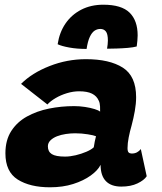

<svg xmlns="http://www.w3.org/2000/svg" viewBox="-20 -788 688 816"><path d="M192.5 8Q107.5 8 55.2 -25Q3 -58 3 -136.5Q3 -192.5 27.8 -231Q52.5 -269.5 94.5 -292.8Q136.5 -316 188.2 -326.5Q240 -337 295 -337Q318.5 -337 341.2 -333.5Q364 -330 381.8 -324.5Q399.5 -319 405.5 -313.5Q406 -320.5 405.2 -335.8Q404.5 -351 399.5 -360.5Q391 -380 371 -390Q351 -400 316 -400Q291 -400 264.5 -392Q238 -384 216 -371Q194 -358 181.5 -344L69.5 -431.5Q116 -478 190.5 -507.2Q265 -536.5 345 -536.5Q445.5 -536.5 502 -500.5Q558.5 -464.5 558.5 -375Q558.5 -347.5 553 -316.5Q547.5 -285.5 539.5 -255.5Q532 -229.5 527 -204.2Q522 -179 522 -158.5Q522 -144.5 526.8 -140Q531.5 -135.5 540 -135.5Q552.5 -135.5 562 -140.5Q571.5 -145.5 578.5 -154.5L603.5 -39Q592.5 -22 564.2 -8.5Q536 5 495.5 5Q452.5 5 430 -18.2Q407.5 -41.5 407.5 -87.5Q396 -64 365.5 -42Q335 -20 291 -6Q247 8 192.5 8ZM256.5 -122.5Q277.5 -122.5 301.8 -128.2Q326 -134 347 -143Q368 -152 378.5 -162Q380 -173 382.8 -186.8Q385.5 -200.5 388 -209Q379 -213 353 -217.2Q327 -221.5 299 -221.5Q280 -221.5 259.8 -218.5Q239.5 -215.5 222.2 -208.8Q205 -202 194.2 -191.2Q183.5 -180.5 183.5 -166Q183.5 -143.5 200.2 -133Q217 -122.5 256.5 -122.5ZM225 -600Q232.5 -650 258.2 -687.8Q284 -725.5 325.2 -746.8Q366.5 -768 419 -768Q496.5 -768 530.8 -734.2Q565 -700.5 565 -637.5Q565 -626.5 563.8 -614.5Q562.5 -602.5 561 -590.5Q546.5 -586.5 523 -584.5Q499.5 -582.5 475.5 -581.8Q451.5 -581 435 -581Q436.5 -590.5 437.5 -599.2Q438.5 -608 438.5 -615.5Q438.5 -643.5 430 -654.2Q421.5 -665 406.5 -665Q393 -665 381.8 -657.5Q370.5 -650 361.8 -631.5Q353 -613 348 -580Q307.5 -580 274.5 -586Q241.5 -592 225 -600Z"/></svg>

Font: Grandstander Thin ExtraBold
Style: Italic
Weight: 800
Italic angle: -15°
Version: Version 1.200